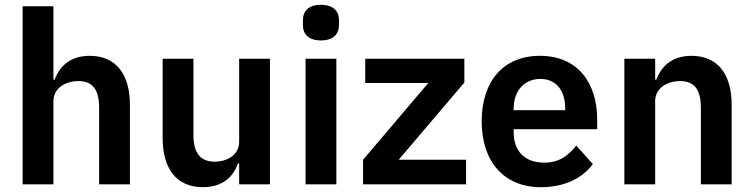

<svg xmlns="http://www.w3.org/2000/svg" viewBox="-20 -766 3129 798"><path d="M74 0H202V-345C202 -401 253 -429 306 -429C367 -429 392 -391 392 -317V0H520V-330C520 -460 460 -534 353 -534C272 -534 228 -491 207 -435H202V-740H74Z M974 0H1102V-522H974V-177C974 -121 923 -94 872 -94C811 -94 784 -133 784 -205V-522H656V-192C656 -62 716 12 823 12C909 12 951 -35 969 -87H974Z M1314 -598C1366 -598 1389 -625 1389 -662V-682C1389 -719 1366 -746 1314 -746C1261 -746 1239 -719 1239 -682V-662C1239 -625 1261 -598 1314 -598ZM1250 0H1378V-522H1250Z M1917 0V-102H1637L1910 -423V-522H1498V-421H1760L1489 -102V0Z M2228 12C2325 12 2401 -25 2444 -84L2375 -161C2343 -120 2305 -90 2242 -90C2158 -90 2115 -141 2115 -216V-229H2462V-271C2462 -414 2387 -534 2224 -534C2071 -534 1982 -427 1982 -262C1982 -95 2074 12 2228 12ZM2226 -438C2292 -438 2329 -389 2329 -317V-308H2115V-316C2115 -388 2159 -438 2226 -438Z M2703 0V-345C2703 -401 2754 -429 2807 -429C2868 -429 2893 -391 2893 -317V0H3021V-330C3021 -460 2961 -534 2854 -534C2773 -534 2729 -491 2708 -435H2703V-522H2575V0Z"/></svg>

Font: IBM Plex Thai SemiBold
Style: Regular
Weight: 600
Designer: Mike Abbink, Paul van der Laan, Pieter van Rosmalen, Ben Mitchell, Mark Frömberg
Foundry: Bold Monday
Version: Version 1.0